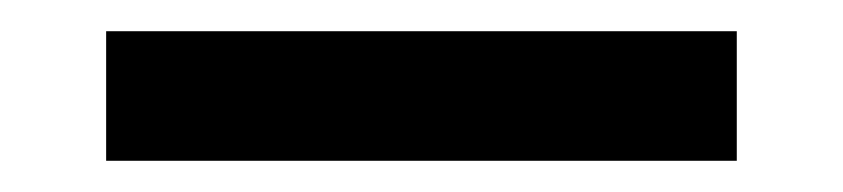

<svg xmlns="http://www.w3.org/2000/svg" viewBox="-20 -726 540 123"><path d="M48 -623V-706H452V-623Z"/></svg>

Font: Nunito Sans 7pt Expanded Medium
Style: Regular
Weight: 500
Width: 7
Designer: Vernon Adams
Foundry: Vernon Adams
Version: Version 3.101;gftools[0.9.27]